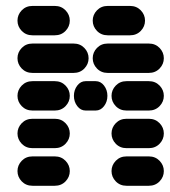

<svg xmlns="http://www.w3.org/2000/svg" viewBox="-20 -631 564 638"><path d="M87.9 -13.7H162.1Q183.6 -13.7 197.8 -28.3Q211.9 -43 211.9 -62.5Q211.9 -82 197.8 -96.7Q183.6 -111.3 162.1 -111.3H87.9Q66.4 -111.3 52.2 -96.7Q38.1 -82 38.1 -62.5Q38.1 -43 52.2 -28.3Q66.4 -13.7 87.9 -13.7ZM400.4 -13.7H474.6Q496.1 -13.7 510.3 -28.3Q524.4 -43 524.4 -62.5Q524.4 -82 510.3 -96.7Q496.1 -111.3 474.6 -111.3H400.4Q378.9 -111.3 364.7 -96.7Q350.6 -82 350.6 -62.5Q350.6 -43 364.7 -28.3Q378.9 -13.7 400.4 -13.7ZM87.9 -138.7H162.1Q183.6 -138.7 197.8 -153.3Q211.9 -168 211.9 -187.5Q211.9 -207 197.8 -221.7Q183.6 -236.3 162.1 -236.3H87.9Q66.4 -236.3 52.2 -221.7Q38.1 -207 38.1 -187.5Q38.1 -168 52.2 -153.3Q66.4 -138.7 87.9 -138.7ZM400.4 -138.7H474.6Q496.1 -138.7 510.3 -153.3Q524.4 -168 524.4 -187.5Q524.4 -207 510.3 -221.7Q496.1 -236.3 474.6 -236.3H400.4Q378.9 -236.3 364.7 -221.7Q350.6 -207 350.6 -187.5Q350.6 -168 364.7 -153.3Q378.9 -138.7 400.4 -138.7ZM87.9 -263.7H162.1Q183.6 -263.7 197.8 -278.3Q211.9 -293 211.9 -312.5Q211.9 -332 197.8 -346.7Q183.6 -361.3 162.1 -361.3H87.9Q66.4 -361.3 52.2 -346.7Q38.1 -332 38.1 -312.5Q38.1 -293 52.2 -278.3Q66.4 -263.7 87.9 -263.7ZM264.6 -263.7H297.9Q314.5 -263.7 325.7 -278.3Q336.9 -293 336.9 -312.5Q336.9 -332 325.7 -346.7Q314.5 -361.3 297.9 -361.3H264.6Q248 -361.3 236.8 -346.7Q225.6 -332 225.6 -312.5Q225.6 -293 236.8 -278.3Q248 -263.7 264.6 -263.7ZM400.4 -263.7H474.6Q496.1 -263.7 510.3 -278.3Q524.4 -293 524.4 -312.5Q524.4 -332 510.3 -346.7Q496.1 -361.3 474.6 -361.3H400.4Q378.9 -361.3 364.7 -346.7Q350.6 -332 350.6 -312.5Q350.6 -293 364.7 -278.3Q378.9 -263.7 400.4 -263.7ZM87.9 -388.7H224.6Q246.1 -388.7 260.3 -403.3Q274.4 -418 274.4 -437.5Q274.4 -457 260.3 -471.7Q246.1 -486.3 224.6 -486.3H87.9Q66.4 -486.3 52.2 -471.7Q38.1 -457 38.1 -437.5Q38.1 -418 52.2 -403.3Q66.4 -388.7 87.9 -388.7ZM337.9 -388.7H474.6Q496.1 -388.7 510.3 -403.3Q524.4 -418 524.4 -437.5Q524.4 -457 510.3 -471.7Q496.1 -486.3 474.6 -486.3H337.9Q316.4 -486.3 302.2 -471.7Q288.1 -457 288.1 -437.5Q288.1 -418 302.2 -403.3Q316.4 -388.7 337.9 -388.7ZM87.9 -513.7H162.1Q183.6 -513.7 197.8 -528.3Q211.9 -543 211.9 -562.5Q211.9 -582 197.8 -596.7Q183.6 -611.3 162.1 -611.3H87.9Q66.4 -611.3 52.2 -596.7Q38.1 -582 38.1 -562.5Q38.1 -543 52.2 -528.3Q66.4 -513.7 87.9 -513.7ZM337.9 -513.7H412.1Q433.6 -513.7 447.8 -528.3Q461.9 -543 461.9 -562.5Q461.9 -582 447.8 -596.7Q433.6 -611.3 412.1 -611.3H337.9Q316.4 -611.3 302.2 -596.7Q288.1 -582 288.1 -562.5Q288.1 -543 302.2 -528.3Q316.4 -513.7 337.9 -513.7Z"/></svg>

Font: Workbench
Style: Regular
Weight: 400
Designer: Jens Kutilek
Foundry: Jens Kutilek
Version: Version 2.001